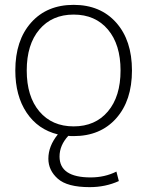

<svg xmlns="http://www.w3.org/2000/svg" viewBox="-20 -550 606 790"><path d="M43 -260Q43 -384 108 -457Q173 -530 283 -530Q393 -530 458 -457Q523 -384 523 -260Q523 -136 458 -63Q393 10 283 10Q268 10 261 9Q225 48 225 94Q225 180 353 180Q411 180 459 156L469 195Q414 220 349 220Q257 220 218 185.5Q179 151 179 103Q179 51 218 3Q136 -17 89.5 -86.5Q43 -156 43 -260ZM142 -91.5Q194 -30 283 -30Q372 -30 424 -91.5Q476 -153 476 -260Q476 -367 424 -428.5Q372 -490 283 -490Q194 -490 142 -428.5Q90 -367 90 -260Q90 -153 142 -91.5Z"/></svg>

Font: Mplus 1p Light
Style: Regular
Weight: 300
Version: Version 1.061